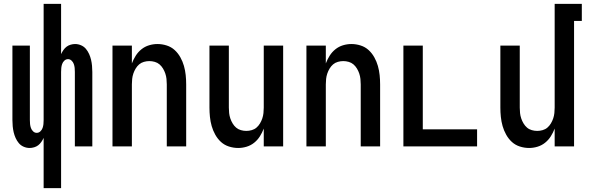

<svg xmlns="http://www.w3.org/2000/svg" viewBox="-20 -755 3040 990"><path d="M205 215V-44Q200 -33 193 -23Q186 -13 177 -6Q168 1 156 4.5Q144 8 133 8Q117 8 102 1.5Q87 -5 77 -17Q67 -29 60.5 -43.5Q54 -58 50.5 -73Q47 -88 45.5 -104Q44 -120 44 -136V-520H134V-136Q134 -125 135 -115Q136 -105 139.5 -95Q143 -85 151 -77.5Q159 -70 169 -70Q180 -70 188 -77.5Q196 -85 199.5 -95Q203 -105 204 -115Q205 -125 205 -136V-735H295V-476Q300 -487 307 -497Q314 -507 323 -514Q332 -521 344 -524.5Q356 -528 367 -528Q383 -528 398 -521.5Q413 -515 423 -503Q433 -491 439.5 -476.5Q446 -462 449.5 -447Q453 -432 454.5 -416Q456 -400 456 -384V0H366V-384Q366 -395 365 -405Q364 -415 360.5 -425Q357 -435 349 -442.5Q341 -450 331 -450Q320 -450 312 -442.5Q304 -435 300.5 -425Q297 -415 296 -405Q295 -395 295 -384V215Z M560 0V-520H660V-428Q668 -449 680 -468Q692 -487 709.5 -501Q727 -515 748.5 -521.5Q770 -528 792 -528Q816 -528 839.5 -520.5Q863 -513 880.5 -497Q898 -481 910 -459.5Q922 -438 928.5 -415Q935 -392 937.5 -368Q940 -344 940 -320V0H840V-320Q840 -334 838.5 -348Q837 -362 832.5 -375.5Q828 -389 820.5 -401.5Q813 -414 802.5 -423Q792 -432 778 -436Q764 -440 750 -440Q736 -440 722 -436Q708 -432 697.5 -423Q687 -414 679.5 -401.5Q672 -389 667.5 -375.5Q663 -362 661.5 -348Q660 -334 660 -320V0Z M1208 8Q1184 8 1160.5 0.5Q1137 -7 1119.5 -23Q1102 -39 1090 -60.5Q1078 -82 1071.5 -105Q1065 -128 1062.5 -152Q1060 -176 1060 -200V-520H1160V-200Q1160 -186 1161.5 -172Q1163 -158 1167.5 -144.5Q1172 -131 1179.5 -118.5Q1187 -106 1197.5 -97Q1208 -88 1222 -84Q1236 -80 1250 -80Q1264 -80 1278 -84Q1292 -88 1302.5 -97Q1313 -106 1320.5 -118.5Q1328 -131 1332.5 -144.5Q1337 -158 1338.5 -172Q1340 -186 1340 -200V-520H1440V0H1340V-92Q1332 -71 1320 -52Q1308 -33 1290.5 -19Q1273 -5 1251.5 1.5Q1230 8 1208 8Z M1560 0V-520H1660V-428Q1668 -449 1680 -468Q1692 -487 1709.5 -501Q1727 -515 1748.5 -521.5Q1770 -528 1792 -528Q1816 -528 1839.5 -520.5Q1863 -513 1880.5 -497Q1898 -481 1910 -459.5Q1922 -438 1928.5 -415Q1935 -392 1937.5 -368Q1940 -344 1940 -320V0H1840V-320Q1840 -334 1838.5 -348Q1837 -362 1832.5 -375.5Q1828 -389 1820.5 -401.5Q1813 -414 1802.5 -423Q1792 -432 1778 -436Q1764 -440 1750 -440Q1736 -440 1722 -436Q1708 -432 1697.5 -423Q1687 -414 1679.5 -401.5Q1672 -389 1667.5 -375.5Q1663 -362 1661.5 -348Q1660 -334 1660 -320V0Z M2060 0V-520H2160V-88H2440V0Z M2708 8Q2684 8 2660.5 0.5Q2637 -7 2619.5 -23Q2602 -39 2590 -60.5Q2578 -82 2571.5 -105Q2565 -128 2562.5 -152Q2560 -176 2560 -200V-520H2660V-200Q2660 -186 2661.5 -172Q2663 -158 2667.5 -144.5Q2672 -131 2679.5 -118.5Q2687 -106 2697.5 -97Q2708 -88 2722 -84Q2736 -80 2750 -80Q2764 -80 2778 -84Q2792 -88 2802.5 -97Q2813 -106 2820.5 -118.5Q2828 -131 2832.5 -144.5Q2837 -158 2838.5 -172Q2840 -186 2840 -200V-735H2980V-647H2940V0H2840V-92Q2832 -71 2820 -52Q2808 -33 2790.5 -19Q2773 -5 2751.5 1.5Q2730 8 2708 8Z"/></svg>

Font: Iosevka Semibold
Style: Regular
Weight: 600
Monospace: yes
Designer: Belleve Invis
Foundry: Belleve Invis
Version: Version 33.2.3; ttfautohint (v1.8.4)